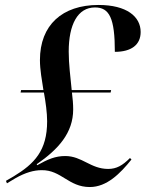

<svg xmlns="http://www.w3.org/2000/svg" viewBox="-20 -744 587 774"><path d="M342 10C411 10 465 -45 510 -101L504 -107C474 -77 450 -63 416 -63C345 -63 311 -115 243 -115C203 -115 173 -102 130 -78L128 -82C215 -142 275 -208 275 -303C275 -325 273 -347 270 -371H426L428 -381H269C264 -434 257 -485 257 -536C257 -645 293 -714 363 -714C421 -714 443 -671 443 -535C509 -535 547 -563 547 -615C547 -677 491 -724 377 -724C231 -724 141 -643 141 -502C141 -463 149 -420 155 -381H65L63 -371H157C164 -333 170 -289 170 -255C170 -137 119 -84 35 -33L4 -15L8 -5L43 -26C82 -48 116 -58 148 -58C227 -59 256 10 342 10Z"/></svg>

Font: Noto Serif Display SemiCondensed SemiBold
Style: Italic
Weight: 600
Width: 4
Italic angle: -12°
Designer: Monotype Design Team
Foundry: Monotype Imaging Inc.
Version: Version 2.009